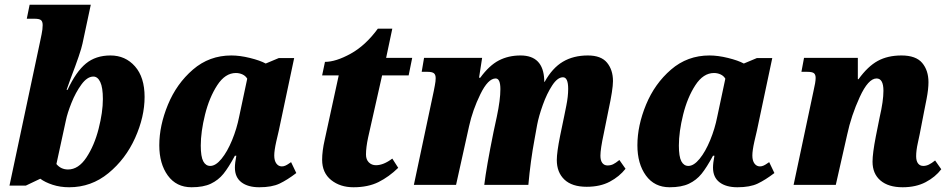

<svg xmlns="http://www.w3.org/2000/svg" viewBox="-20 -780 4009 810"><path d="M150 -26 89 3H20L149 -604Q151 -614 155.5 -635.5Q160 -657 160 -674Q160 -689 153 -695Q146 -701 125 -701H93L105 -760H363L328 -596Q321 -561 277 -446L261 -401H265Q301 -478 342.5 -512Q384 -546 446 -546Q509 -546 549.5 -500Q590 -454 590 -371Q590 -287 550 -198Q510 -109 437.5 -49.5Q365 10 272 10Q234 10 202 -0.5Q170 -11 150 -26ZM414 -362Q414 -411 403 -434Q392 -457 374 -457Q348 -457 323.5 -423.5Q299 -390 281.5 -346Q264 -302 258 -272L218 -88Q237 -65 267 -65Q311 -65 344.5 -115.5Q378 -166 396 -236.5Q414 -307 414 -362Z M652 -167Q652 -250 688.5 -338.5Q725 -427 794 -486.5Q863 -546 956 -546Q992 -546 1034.5 -535.5Q1077 -525 1101 -512L1156 -535H1221L1156 -228Q1154 -221 1145.5 -183Q1137 -145 1137 -124Q1137 -102 1146 -90Q1155 -78 1169 -78Q1177 -78 1184.5 -81.5Q1192 -85 1197.5 -89Q1203 -93 1208 -96L1230 -50Q1192 -21 1159.5 -5.5Q1127 10 1074 10Q1026 10 998.5 -11Q971 -32 971 -73Q971 -92 977 -123H971Q944 -73 922.5 -46.5Q901 -20 869.5 -5Q838 10 788 10Q724 10 688 -39.5Q652 -89 652 -167ZM989 -288 1023 -448Q1016 -460 1003 -466Q990 -472 975 -472Q930 -472 896.5 -420.5Q863 -369 845 -296.5Q827 -224 827 -166Q827 -119 837.5 -99.5Q848 -80 867 -80Q890 -80 914.5 -110Q939 -140 959 -188.5Q979 -237 989 -288Z M1339 -106Q1339 -143 1350 -191L1409 -462H1339L1351 -519Q1397 -519 1459.5 -553.5Q1522 -588 1574 -659H1635L1609 -536H1719L1704 -462H1592L1533 -200Q1524 -158 1524 -128Q1524 -107 1536 -95Q1548 -83 1566 -83Q1598 -83 1635 -111L1660 -72Q1621 -34 1577 -12Q1533 10 1471 10Q1415 10 1377 -20.5Q1339 -51 1339 -106Z M2329 -105Q2329 -137 2343 -207L2360 -289Q2361 -294 2369 -333.5Q2377 -373 2377 -405Q2377 -454 2355 -454Q2332 -454 2309.5 -419.5Q2287 -385 2270 -337.5Q2253 -290 2246 -253L2235 -192Q2218 -101 2209 0H2023Q2032 -75 2062 -223L2076 -288Q2091 -359 2091 -404Q2091 -449 2071 -449Q2039 -449 2006.5 -382.5Q1974 -316 1959 -248L1904 0H1726L1810 -396Q1811 -402 1814.5 -419.5Q1818 -437 1818 -450Q1818 -465 1810.5 -471Q1803 -477 1783 -477H1759L1769 -536H2014L2001 -452H2006Q2044 -504 2084.5 -525Q2125 -546 2176 -546Q2272 -546 2276 -443V-435H2278Q2310 -493 2354.5 -519.5Q2399 -546 2460 -546Q2516 -546 2541 -515.5Q2566 -485 2566 -438Q2566 -403 2547 -315L2527 -216Q2513 -151 2513 -123Q2513 -103 2521 -92.5Q2529 -82 2543 -82Q2556 -82 2566.5 -87Q2577 -92 2593 -105L2619 -68Q2593 -35 2552.5 -13.5Q2512 8 2455 8Q2393 8 2361 -22.5Q2329 -53 2329 -105Z M2669 -167Q2669 -250 2705.5 -338.5Q2742 -427 2811 -486.5Q2880 -546 2973 -546Q3009 -546 3051.5 -535.5Q3094 -525 3118 -512L3173 -535H3238L3173 -228Q3171 -221 3162.5 -183Q3154 -145 3154 -124Q3154 -102 3163 -90Q3172 -78 3186 -78Q3194 -78 3201.5 -81.5Q3209 -85 3214.5 -89Q3220 -93 3225 -96L3247 -50Q3209 -21 3176.5 -5.5Q3144 10 3091 10Q3043 10 3015.5 -11Q2988 -32 2988 -73Q2988 -92 2994 -123H2988Q2961 -73 2939.5 -46.5Q2918 -20 2886.5 -5Q2855 10 2805 10Q2741 10 2705 -39.5Q2669 -89 2669 -167ZM3006 -288 3040 -448Q3033 -460 3020 -466Q3007 -472 2992 -472Q2947 -472 2913.5 -420.5Q2880 -369 2862 -296.5Q2844 -224 2844 -166Q2844 -119 2854.5 -99.5Q2865 -80 2884 -80Q2907 -80 2931.5 -110Q2956 -140 2976 -188.5Q2996 -237 3006 -288Z M3661 -98Q3661 -133 3675 -205L3691 -285Q3707 -354 3707 -397Q3707 -449 3678 -449Q3643 -449 3607 -370.5Q3571 -292 3554 -212L3506 0H3328L3412 -396Q3421 -434 3421 -451Q3421 -465 3414 -471Q3407 -477 3385 -477H3361L3372 -536H3599V-446H3602Q3641 -500 3683 -523Q3725 -546 3783 -546Q3844 -546 3870.5 -514.5Q3897 -483 3897 -433Q3897 -404 3889 -362.5Q3881 -321 3879 -312L3860 -214Q3859 -208 3852 -176.5Q3845 -145 3845 -121Q3845 -101 3853 -90.5Q3861 -80 3875 -80Q3887 -80 3898.5 -85.5Q3910 -91 3925 -103L3951 -66Q3926 -33 3885 -11.5Q3844 10 3788 10Q3728 10 3694.5 -18.5Q3661 -47 3661 -98Z"/></svg>

Font: Noto Serif NarrowBlack
Style: Italic
Weight: 900
Width: 4
Italic angle: -12°
Designer: Monotype Design Team
Foundry: Monotype Imaging Inc.
Version: Version 1.001